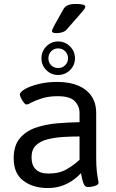

<svg xmlns="http://www.w3.org/2000/svg" viewBox="-20 -942 585 968"><path d="M268 -529Q330 -529 374 -510.5Q418 -492 441.5 -457Q465 -422 465 -372V-148Q465 -107 468 -80Q471 -53 474 -38.5Q477 -24 477 -22Q477 -15 470.5 -10.5Q464 -6 455 -3.5Q446 -1 437 0Q428 1 423 1Q411 1 404.5 -10.5Q398 -22 394.5 -38.5Q391 -55 388 -69Q369 -48 344 -31Q319 -14 288.5 -4Q258 6 220 6Q147 6 98 -30.5Q49 -67 49 -144Q49 -207 79 -243.5Q109 -280 158 -297.5Q207 -315 265.5 -320Q324 -325 381 -326V-373Q381 -407 357 -432Q333 -457 271 -457Q226 -457 192.5 -446.5Q159 -436 139.5 -425.5Q120 -415 115 -415Q108 -415 100 -425Q92 -435 86 -447.5Q80 -460 80 -465Q80 -478 106 -493Q132 -508 175 -518.5Q218 -529 268 -529ZM381 -254Q342 -254 300 -251.5Q258 -249 221 -240Q184 -231 161.5 -209.5Q139 -188 139 -149Q139 -109 160.5 -88Q182 -67 224 -67Q279 -67 315 -88Q351 -109 381 -136ZM273 -733Q308 -733 333 -708Q358 -683 358 -648Q358 -613 333 -588.5Q308 -564 273 -564Q238 -564 213.5 -588.5Q189 -613 189 -648Q189 -683 213.5 -708Q238 -733 273 -733ZM273 -698Q252 -698 238 -683.5Q224 -669 224 -648Q224 -627 238 -613Q252 -599 273 -599Q294 -599 308.5 -613Q323 -627 323 -648Q323 -669 308.5 -683.5Q294 -698 273 -698ZM362 -922Q410 -922 410 -909Q410 -905 407 -899.5Q404 -894 394.5 -883Q385 -872 366.5 -850.5Q348 -829 316 -793Q308 -784 294.5 -779.5Q281 -775 265 -775Q253 -775 247.5 -777.5Q242 -780 242 -785Q242 -792 254 -814Q266 -836 300 -896Q308 -910 323 -916Q338 -922 362 -922Z"/></svg>

Font: Asap VF Beta
Style: Regular
Weight: 400
Designer: Pablo Cosgaya
Foundry: Pablo Cosgaya
Version: Version 1.007